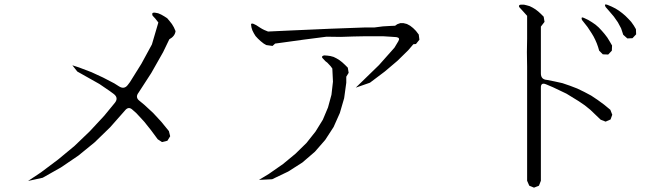

<svg xmlns="http://www.w3.org/2000/svg" viewBox="-20 -819 3040 872"><path d="M107.4 2.9 166 -36.1 244.1 -94.7 318.4 -156.2 387.7 -222.7 453.1 -293 502 -352.5Q519.5 -375 496.1 -392.6L477.5 -406.2L431.6 -437.5L331.1 -494.1L308.6 -522.5L338.9 -512.7L395.5 -491.2L448.2 -466.8L499 -440.4L520.5 -426.8Q544.9 -411.1 561.5 -434.6L570.3 -446.3L622.1 -529.3L669.9 -617.2L699.2 -716.8L685.5 -734.4L672.9 -748Q667 -762.7 682.6 -761.7L698.2 -758.8L711.9 -752.9L725.6 -745.1L739.3 -736.3L750 -723.6L760.7 -710L769.5 -695.3L777.3 -677.7Q774.4 -654.3 749 -640.6L720.7 -582L667 -487.3L609.4 -398.4Q592.8 -377 613.3 -361.3L635.7 -342.8L675.8 -305.7L712.9 -265.6L747.1 -223.6L752.9 -200.2L740.2 -179.7L715.8 -173.8L696.3 -186.5L666 -227.5L634.8 -266.6L599.6 -304.7L582 -320.3Q563.5 -337.9 546.9 -316.4L480.5 -241.2L410.2 -172.9L335.9 -112.3L256.8 -58.6L173.8 -11.7Z M1156.2 -2 1201.2 -29.3 1265.6 -74.2 1322.3 -121.1 1372.1 -169.9 1413.1 -221.7 1446.3 -275.4 1469.7 -331.1 1485.4 -388.7 1492.2 -448.2 1489.3 -507.8 1481.4 -518.6 1466.8 -534.2 1458 -541 1443.4 -556.6Q1439.5 -565.4 1453.1 -567.4L1466.8 -566.4L1480.5 -564.5L1495.1 -560.5L1508.8 -553.7L1521.5 -545.9L1534.2 -536.1L1546.9 -524.4L1559.6 -511.7L1563.5 -488.3L1552.7 -470.7V-443.4L1543 -373L1523.4 -305.7L1495.1 -242.2L1457 -183.6L1410.2 -129.9L1353.5 -81.1L1289.1 -40L1215.8 -4.9ZM1189.5 -614.3 1177.7 -621.1 1164.1 -631.8 1151.4 -643.6 1140.6 -655.3 1132.8 -668 1126 -681.6 1122.1 -694.3 1120.1 -708Q1122.1 -720.7 1161.1 -693.4L1170.9 -687.5L1180.7 -682.6L1197.3 -675.8L1259.8 -678.7L1302.7 -680.7L1412.1 -685.5L1479.5 -688.5L1638.7 -694.3H1680.7L1718.8 -699.2L1752.9 -701.2L1774.4 -702.1L1784.2 -709L1797.9 -713.9H1812.5L1828.1 -710L1842.8 -702.1L1856.4 -691.4L1869.1 -678.7L1881.8 -662.1L1884.8 -638.7L1869.1 -619.1L1857.4 -618.2L1834 -590.8L1785.2 -543L1727.5 -494.1L1660.2 -443.4L1595.7 -420.9L1701.2 -523.4L1771.5 -602.5L1789.1 -631.8Q1798.8 -647.5 1780.3 -650.4L1752.9 -652.3L1720.7 -654.3H1680.7H1635.7L1585 -653.3L1527.3 -651.4L1462.9 -652.3L1357.4 -638.7L1265.6 -626L1229.5 -621.1L1217.8 -610.4Z M2373 -582 2374 -643.6V-747.1L2357.4 -765.6L2337.9 -787.1Q2334 -796.9 2345.7 -797.9H2359.4L2372.1 -794.9L2385.7 -791L2399.4 -784.2L2412.1 -776.4L2424.8 -766.6L2436.5 -755.9L2449.2 -743.2L2453.1 -719.7L2436.5 -698.2V-643.6V-582V-515.6V-485.4Q2436.5 -458 2463.9 -456.1L2499 -449.2L2534.2 -441.4L2568.4 -429.7L2601.6 -417L2633.8 -401.4L2665 -384.8L2694.3 -365.2L2723.6 -343.8L2752 -320.3L2760.7 -297.9L2752.9 -276.4L2730.5 -266.6L2708 -275.4L2661.1 -320.3L2635.7 -340.8L2608.4 -359.4L2552.7 -393.6L2491.2 -422.9L2459 -436.5Q2436.5 -445.3 2436.5 -421.9V2L2427.7 24.4L2405.3 33.2L2383.8 24.4L2374 2V-515.6ZM2690.4 -622.1 2683.6 -637.7 2675.8 -653.3 2667 -668 2648.4 -696.3 2623 -728.5Q2617.2 -745.1 2632.8 -737.3L2651.4 -728.5L2668.9 -717.8L2684.6 -707L2699.2 -694.3L2712.9 -679.7L2725.6 -665L2738.3 -648.4L2749 -630.9L2759.8 -612.3L2758.8 -588.9L2742.2 -571.3L2717.8 -572.3L2701.2 -588.9L2696.3 -605.5ZM2800.8 -690.4 2786.1 -717.8 2767.6 -744.1 2745.1 -770.5 2730.5 -787.1Q2721.7 -803.7 2739.3 -796.9L2757.8 -789.1L2775.4 -780.3L2791 -770.5L2806.6 -758.8L2820.3 -747.1L2834 -733.4L2846.7 -719.7L2858.4 -703.1L2868.2 -686.5L2869.1 -663.1L2852.5 -645.5L2829.1 -644.5L2810.5 -661.1L2805.7 -675.8Z"/></svg>

Font: B2 Hana
Style: Regular
Weight: 500
Version: 2020-08-05; (max)